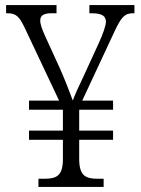

<svg xmlns="http://www.w3.org/2000/svg" viewBox="-20 -734 553 754"><path d="M131 0H387V-32H364C316 -32 291 -44 291 -110V-185H424V-221H291V-303H424V-339H303L429 -609C455 -665 469 -682 502 -682H508V-714H331V-682H338C381 -682 395 -671 396 -650C396 -633 385 -603 369 -567L307 -432C291 -399 273 -360 266 -339C254 -372 234 -423 215 -466L156 -595C146 -618 138 -638 138 -653C138 -673 151 -682 183 -682H202V-714H4V-682H9C42 -682 55 -670 75 -629L212 -339H94V-303H227V-221H94V-185H227V-105C226 -43 201 -32 154 -32H131Z"/></svg>

Font: Noto Serif Myanmar SemiCondensed Light
Style: Regular
Weight: 300
Width: 4
Designer: Ben Mitchell and the Monotype Design Team
Foundry: Monotype Imaging Inc.
Version: Version 2.106